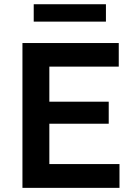

<svg xmlns="http://www.w3.org/2000/svg" viewBox="-20 -908 660 928"><path d="M88.5 0V-700H554V-586H218.5V-416.5H505.5V-310H218.5V-115H557.5V0ZM143 -803.5V-887.5H492V-803.5Z"/></svg>

Font: Geologica Medium
Style: Regular
Weight: 500
Designer: Sindre Bremnes, Frode Helland
Foundry: Monokrom Skriftforlag AS
Version: Version 1.010;gftools[0.9.28]